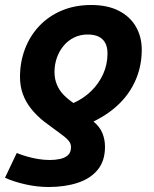

<svg xmlns="http://www.w3.org/2000/svg" viewBox="-34 -560 614 768"><path d="M160 188Q115 188 68 177.5Q21 167 -14 151L33 52Q50 59 72 65.5Q94 72 118 76Q142 80 166 80Q186 80 205.5 76Q225 72 237.5 61Q250 50 250 28Q250 13 238.5 0.5Q227 -12 203 -29Q179 -46 142 -74Q112 -98 90.5 -125Q69 -152 57.5 -183.5Q46 -215 46 -252Q46 -312 66 -364.5Q86 -417 123.5 -456.5Q161 -496 213.5 -518Q266 -540 331 -540Q396 -540 441 -517Q486 -494 509.5 -453.5Q533 -413 533 -361Q533 -299 510.5 -244.5Q488 -190 445 -147Q402 -104 340 -74Q366 -52 376 -26.5Q386 -1 386 27Q386 84 356.5 119.5Q327 155 276 171.5Q225 188 160 188ZM260 -148Q300 -166 330.5 -195.5Q361 -225 378.5 -263.5Q396 -302 396 -346Q396 -372 386.5 -389Q377 -406 359.5 -414Q342 -422 316 -422Q287 -422 262.5 -410Q238 -398 220.5 -377Q203 -356 193.5 -329Q184 -302 184 -272Q184 -244 194 -220.5Q204 -197 221.5 -179.5Q239 -162 260 -148Z"/></svg>

Font: Ubuntu Sans Mono
Style: Italic
Weight: 400
Italic angle: -13.5°
Monospace: yes
Designer: Dalton Maag Ltd
Foundry: Dalton Maag Ltd
Version: Version 1.006